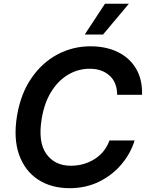

<svg xmlns="http://www.w3.org/2000/svg" viewBox="-20 -981 784 1011"><path d="M728 -481.9H596.9Q596.6 -547.2 556.6 -583.1Q516.7 -619 452.8 -619Q391.7 -619 339.1 -588.1Q286.6 -557.2 250 -498.4Q213.4 -439.6 199.6 -355.8Q179.3 -233.7 223.7 -171Q268.1 -108.3 353 -108.3Q421.9 -108.3 477.6 -143.1Q533.4 -177.9 556.5 -241.5H688.9Q667.3 -171.9 618.8 -114.9Q570.3 -57.9 501.1 -24Q431.8 9.9 346.9 9.9Q249.3 9.9 180 -35.7Q110.8 -81.3 80.4 -166.7Q50.1 -252.1 69.6 -371.4Q89.1 -487.6 145.2 -569.2Q201.3 -650.9 282.1 -694.1Q362.9 -737.2 456 -737.2Q538.4 -737.2 600.3 -707Q662.3 -676.8 696.2 -619.9Q730.1 -562.9 728 -481.9ZM426.1 -799 532.7 -961.3H658.7L522.4 -799Z"/></svg>

Font: Inter UI Semi Bold
Style: Italic
Weight: 600
Italic angle: -9.39999°
Designer: Rasmus Andersson
Foundry: rsms
Version: 3.2;8d6f07862